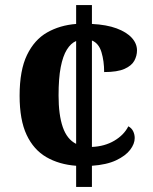

<svg xmlns="http://www.w3.org/2000/svg" viewBox="-20 -734 599 754"><path d="M279 -83Q212 -88 162 -117Q112 -146 84.5 -204.5Q57 -263 57 -358Q57 -458 86 -518Q115 -578 165 -606.5Q215 -635 279 -640V-714H341V-640Q399 -637 438 -622.5Q477 -608 497.5 -585.5Q518 -563 518 -536Q518 -515 507.5 -495.5Q497 -476 469 -463.5Q441 -451 389 -451Q389 -494 378.5 -529Q368 -564 341 -575V-157Q391 -159 429 -181.5Q467 -204 484 -238Q497 -231 503 -218.5Q509 -206 509 -192Q509 -169 491 -145.5Q473 -122 436 -104.5Q399 -87 341 -83V0H279ZM279 -573Q258 -564 242.5 -539Q227 -514 218.5 -470.5Q210 -427 210 -359Q210 -283 226.5 -235Q243 -187 279 -169Z"/></svg>

Font: Noto Naskh Arabic UI
Style: Regular
Weight: 400
Designer: Monotype Design Team, David Williams, Mohamad Dakak and Nizar Qandah
Foundry: Monotype Imaging Inc.
Version: Version 2.014